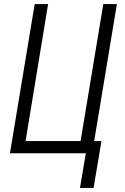

<svg xmlns="http://www.w3.org/2000/svg" viewBox="-20 -755 616 946"><path d="M374 171H441L480 -60H444L556 -735H489L377 -60H106L217 -735H151L29 0H403Z"/></svg>

Font: Iosevka Sparkle Light
Style: Italic
Weight: 300
Italic angle: -9°
Designer: Belleve Invis
Foundry: Belleve Invis
Version: Version 4.5.0; ttfautohint (v1.8.3)